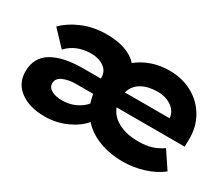

<svg xmlns="http://www.w3.org/2000/svg" viewBox="-98 -784 1202 1036"><g transform="rotate(30 503.0 -266.0)"><path d="M35 -149Q35 -238 106 -279Q177 -320 302 -319H407V-324Q407 -365 375 -387.5Q343 -410 296 -410Q202 -410 146 -349L58 -442Q103 -487 170 -514.5Q237 -542 318 -542Q380 -542 429.5 -525.5Q479 -509 509 -475Q549 -507 599.5 -524.5Q650 -542 707 -542Q787 -542 850 -507.5Q913 -473 948.5 -412Q984 -351 983 -274L982 -227H558Q576 -179 627 -152.5Q678 -126 750 -126Q798 -126 833 -137Q868 -148 899 -170L969 -65Q923 -29 860.5 -9.5Q798 10 733 10Q650 10 584 -15.5Q518 -41 476 -88Q441 -46 378.5 -18Q316 10 244 10Q151 10 93 -32.5Q35 -75 35 -149ZM283 -112Q328 -112 365.5 -129.5Q403 -147 425 -174Q417 -198 412 -227H306Q259 -227 225.5 -212Q192 -197 192 -166Q192 -141 217.5 -126.5Q243 -112 283 -112ZM835 -319V-322Q831 -361 795.5 -386Q760 -411 709 -411Q650 -411 609.5 -388Q569 -365 556 -319Z"/></g></svg>

Font: Lexend Exa HM Xlight
Style: Bold
Weight: 700
Designer: Bonnie Shaver-Troup, Thomas Jockin, Octavio Pardo
Foundry: Lexend
Version: Version 1.091